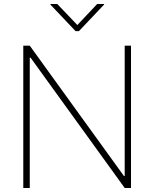

<svg xmlns="http://www.w3.org/2000/svg" viewBox="-20 -934 768 954"><path d="M630.9 0H599.6L131.8 -647.5H127.9V0H95.7V-707H127.9L595.7 -59.6H599.6V-707H630.9ZM364.3 -809.6 462.9 -914.1H497.1V-911.1L372.1 -779.3H355.5L230.5 -911.1V-914.1H264.6Z"/></svg>

Font: Pretendard JP Thin
Style: Regular
Weight: 100
Designer: Base glyphs from Inter by Rasmus Andersson; Hangeul glyphs from Noto Sans CJK(Source Han Sans) by Jang Soo-young and Kan
Foundry: Kil Hyung-jin
Version: Version 1.309